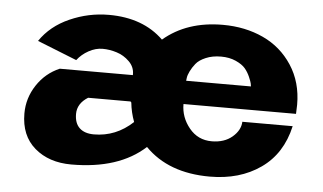

<svg xmlns="http://www.w3.org/2000/svg" viewBox="-40 -511 978 581"><g transform="rotate(5 449.0 -220.5)"><path d="M356.9 -195.8H228Q195.8 -175.8 195.8 -144Q195.8 -115.7 211.2 -101.3Q226.6 -86.9 254.9 -86.9Q321.8 -86.9 373 -134.8Q362.3 -163.6 359.4 -192.9ZM182.1 -306.2 62 -354Q93.8 -400.9 150.6 -426Q207.5 -451.2 269 -451.2Q373 -451.2 435.1 -390.6Q506.3 -451.2 615.2 -451.2Q683.1 -451.2 738 -425.8Q793 -400.4 826.4 -349.4Q859.9 -298.3 859.9 -230Q859.9 -225.6 859.4 -216.1Q858.9 -206.5 858.9 -202.1H517.1Q517.1 -161.6 543.5 -129.4Q569.8 -97.2 611.8 -97.2Q649.9 -97.2 674.1 -117.7Q698.2 -138.2 699.2 -164.1H852.1Q833 -79.1 769.5 -34.7Q706.1 9.8 615.2 9.8Q489.7 9.8 418.5 -63Q338.9 9.8 194.8 9.8Q126.5 9.8 83.3 -27.3Q40 -64.5 40 -131.8Q40 -178.7 66.2 -218.3Q92.3 -257.8 134.8 -275.9H356.9V-278.8Q356.9 -300.8 340.3 -317.1Q323.7 -333.5 302 -340.3Q280.3 -347.2 258.8 -347.2Q237.8 -347.2 216.8 -335.7Q195.8 -324.2 182.1 -306.2ZM519 -272.9H715.8Q715.3 -276.4 714.4 -281.7Q713.4 -287.1 707.3 -301.3Q701.2 -315.4 691.9 -326.4Q682.6 -337.4 663.1 -346.2Q643.6 -355 618.2 -355Q591.8 -355 571.8 -346.4Q551.8 -337.9 542.2 -325.9Q532.7 -314 526.9 -302Q521 -290 520 -281.2Z"/></g></svg>

Font: Glacial Indifference
Style: Bold
Weight: 700
Version: Version 1.001